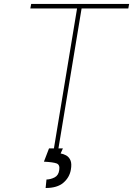

<svg xmlns="http://www.w3.org/2000/svg" viewBox="-20 -747 668 963"><path d="M132.1 -704.5 136.4 -727.3H627.8L623.6 -704.5H389.2L272.7 0H250L366.5 -704.5ZM225.9 -2.8H295.5L284.1 22.7Q297.6 24.9 311.6 32.3Q325.6 39.8 333.3 56.8Q340.9 73.9 335.2 105.1Q328.5 143.1 297.8 169.6Q267 196 208.8 196L213.1 153.4Q234.7 152.7 254.1 142.6Q273.4 132.5 277 106.5Q281.6 79.2 263.7 72.6Q245.7 66.1 200.3 63.9Z"/></svg>

Font: Inter UI Thin
Style: Italic
Weight: 100
Italic angle: -9.39999°
Designer: Rasmus Andersson
Foundry: rsms
Version: 3.2;8d6f07862